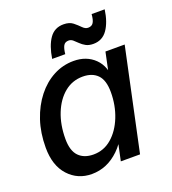

<svg xmlns="http://www.w3.org/2000/svg" viewBox="-134 -827 842 938"><g transform="rotate(-20 287.0 -357.5)"><path d="M184 10Q111 10 63 -42.5Q15 -95 15 -188Q15 -265 36.5 -329Q58 -393 95.5 -440.5Q133 -488 182 -514Q231 -540 287 -540Q354 -540 396.5 -498.5Q439 -457 439 -380L412 -221Q389 -111 326.5 -50.5Q264 10 184 10ZM224 -77Q278 -77 319 -112.5Q360 -148 383.5 -207Q407 -266 407 -335Q407 -397 379.5 -425Q352 -453 303 -453Q249 -453 208 -419.5Q167 -386 143.5 -327.5Q120 -269 120 -195Q120 -134 147.5 -105.5Q175 -77 224 -77ZM337 0 363 -122 409 -265 424 -407 450 -530H550L437 0ZM193 -585Q203 -650 229 -687.5Q255 -725 302 -725Q333 -725 351 -710.5Q369 -696 382.5 -682Q396 -668 411 -668Q430 -668 438.5 -682Q447 -696 449 -725H517Q508 -661 481.5 -623Q455 -585 408 -585Q385 -585 369.5 -593.5Q354 -602 342.5 -613.5Q331 -625 321 -633.5Q311 -642 299 -642Q280 -642 272 -628Q264 -614 261 -585Z"/></g></svg>

Font: Radio Canada Big
Style: Italic
Weight: 400
Italic angle: -12°
Designer: Étienne Aubert Bonn
Foundry: Coppers and Brasses
Version: Version 1.001